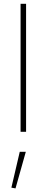

<svg xmlns="http://www.w3.org/2000/svg" viewBox="-20 -701 248 1021"><path d="M40.5 296.9 62.5 300.8 117.2 106.4H85ZM118.7 -680.7H89.4V0H118.7Z"/></svg>

Font: Estedad Thin
Style: Regular
Weight: 100
Designer: Amin Abedi
Version: Version 7.3